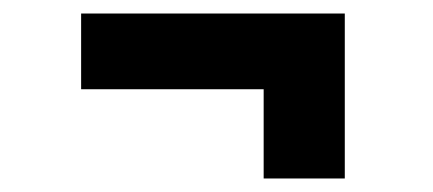

<svg xmlns="http://www.w3.org/2000/svg" viewBox="-20 -396 640 284"><path d="M490 -376H100V-264H370V-132H490Z"/></svg>

Font: Kode
Style: Regular
Weight: 400
Monospace: yes
Designer: Isa Ozler
Foundry: Kadena LLC
Version: Version 1.000;gftools[0.9.28]